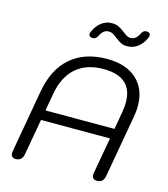

<svg xmlns="http://www.w3.org/2000/svg" viewBox="-134 -1034 1004 1148"><g transform="rotate(15 368.5 -460.0)"><path d="M41 -19Q41 -26 42 -30L111 -421Q136 -562 222 -636Q308 -710 446 -710Q563 -710 629 -650Q695 -590 695 -485Q695 -454 689 -421L620 -30Q616 -10 604 0Q592 10 575 10Q543 10 543 -20Q543 -27 544 -30L584 -255H157L117 -30Q113 -10 101 0Q89 10 72 10Q58 10 49.5 2.5Q41 -5 41 -19ZM595 -317 614 -424Q620 -459 620 -487Q620 -646 440 -646Q335 -646 270.5 -589.5Q206 -533 187 -424L168 -317ZM304 -826Q304 -834 310 -846Q325 -880 353.5 -902Q382 -924 418 -924Q442 -924 459.5 -915.5Q477 -907 498 -891Q513 -879 523.5 -873Q534 -867 547 -867Q580 -867 600 -909Q610 -930 629 -930Q654 -930 654 -911Q654 -903 649 -893Q633 -857 604.5 -835.5Q576 -814 540 -814Q517 -814 502 -821.5Q487 -829 466 -845Q450 -858 438 -864.5Q426 -871 411 -871Q379 -871 359 -830Q348 -808 330 -808Q323 -808 319 -809Q304 -814 304 -826Z"/></g></svg>

Font: Kodchasan
Style: Italic
Weight: 400
Italic angle: -10°
Version: Version 1.000; ttfautohint (v1.6)